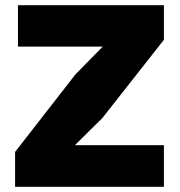

<svg xmlns="http://www.w3.org/2000/svg" viewBox="-20 -718 690 738"><path d="M38 0V-134L270 -432L375 -539H223H49V-698H610V-565L374 -265L268 -160H420H610V0Z"/></svg>

Font: Azeret Mono ExtraBold
Style: Regular
Weight: 800
Designer: Martin Vácha
Foundry: Displaay
Version: Version 1.002